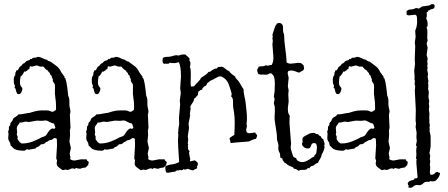

<svg xmlns="http://www.w3.org/2000/svg" viewBox="-20 -812 2181 935"><path d="M85.9 -255.9 117.2 -261.7Q125 -261.7 127.4 -263.2Q129.9 -264.6 148.4 -269.5Q167 -274.4 183.6 -274.4H207Q218.8 -274.4 224.6 -271Q230.5 -267.6 235.4 -267.6Q240.2 -267.6 252 -276.4Q252.9 -280.3 252.9 -284.2V-293Q252.9 -317.4 249.5 -336.4Q246.1 -355.5 247.6 -377.9Q249 -400.4 244.6 -405.8Q240.2 -411.1 238.3 -414.6Q236.3 -418 237.3 -421.9Q238.3 -425.8 234.9 -431.2Q231.4 -436.5 231.9 -439Q232.4 -441.4 231 -443.4Q229.5 -445.3 228 -445.8Q226.6 -446.3 225.1 -448.2Q223.6 -450.2 224.1 -451.2Q224.6 -452.1 223.1 -455.1Q221.7 -458 218.3 -460.4Q214.8 -462.9 213.9 -467.8Q201.2 -473.6 192.4 -487.3Q187.5 -488.3 182.1 -487.8Q176.8 -487.3 172.4 -488.8Q168 -490.2 165 -491.7Q162.1 -493.2 158.2 -493.2L135.7 -487.3Q134.8 -487.3 128.9 -489.3Q124 -488.3 124 -482.9Q124 -477.5 122.1 -474.6Q113.3 -474.6 113.3 -467.8Q108.4 -467.8 106.4 -464.8Q104.5 -461.9 98.6 -463.9Q94.7 -457 90.8 -450.2Q86.9 -443.4 80.1 -439.5Q77.1 -423.8 77.1 -410.2Q77.1 -396.5 83 -390.6Q88.9 -384.8 88.9 -378.4Q88.9 -372.1 84 -362.8Q79.1 -353.5 72.3 -353.5Q65.4 -353.5 63 -357.4Q60.5 -361.3 59.1 -366.2Q57.6 -371.1 56.6 -376.5Q55.7 -381.8 49.8 -387.7Q52.7 -387.7 52.7 -392.6Q52.7 -397.5 49.8 -401.4Q46.9 -405.3 46.9 -422.9Q46.9 -440.4 54.7 -445.3Q53.7 -445.3 53.7 -447.3L55.7 -456.1Q54.7 -456.1 54.7 -458L58.6 -463.9L57.6 -465.8Q58.6 -469.7 62 -469.2Q65.4 -468.8 67.4 -471.2Q69.3 -473.6 76.2 -487.3Q83 -489.3 85.4 -493.7Q87.9 -498 92.8 -502Q100.6 -504.9 103.5 -509.3Q106.4 -513.7 110.8 -515.6Q115.2 -517.6 120.6 -518.6Q126 -519.5 127.9 -525.4L130.9 -524.4Q135.7 -524.4 137.7 -527.8Q139.6 -531.2 148.9 -531.2Q158.2 -531.2 159.2 -533.2Q160.2 -535.2 167 -535.2Q173.8 -535.2 188 -528.3Q202.1 -521.5 205.1 -521.5H208Q214.8 -513.7 226.6 -511.7Q240.2 -501 253.4 -491.7Q266.6 -482.4 274.4 -467.8Q276.4 -465.8 275.9 -464.8Q275.4 -463.9 278.3 -460.4Q281.2 -457 284.2 -452.1Q287.1 -447.3 290 -443.8Q293 -440.4 293.5 -440.9Q293.9 -441.4 293.9 -433.6L294.9 -432.6L297.9 -430.7Q303.7 -416 307.6 -385.7Q311.5 -355.5 311.5 -351.1Q311.5 -346.7 313 -344.2Q314.5 -341.8 316.4 -334.5Q318.4 -327.1 317.9 -314Q317.4 -300.8 318.8 -292.5Q320.3 -284.2 321.8 -278.8Q323.2 -273.4 323.2 -267.6L320.3 -252.9L323.2 -189.5L320.3 -175.8L321.3 -154.3L318.4 -122.1L325.2 -90.8L319.3 -64.5L323.2 -43.9Q323.2 -40 320.3 -38.1Q330.1 -30.3 343.8 -30.3L374 -36.1H401.4Q403.3 -34.2 403.3 -32.2Q403.3 -30.3 405.8 -28.3Q408.2 -26.4 410.2 -25.4Q412.1 -24.4 412.1 -20.5Q412.1 -16.6 410.2 -14.2Q408.2 -11.7 410.2 -6.8Q404.3 -5.9 402.8 -2.4Q401.4 1 397.9 2.9Q394.5 4.9 387.7 4.9Q380.9 4.9 371.1 9.8Q367.2 8.8 361.3 8.8L349.6 5.9Q347.7 5.9 347.2 8.3Q346.7 10.7 343.8 10.7L335.9 7.8Q328.1 7.8 320.8 11.7Q313.5 15.6 309.6 15.6Q305.7 15.6 299.8 13.7L287.1 16.6Q284.2 16.6 279.3 12.7Q274.4 8.8 265.1 2Q255.9 -4.9 255.9 -16.6L257.8 -30.3L253.9 -41L257.8 -105.5L256.8 -132.8Q256.8 -139.6 246.1 -139.6Q243.2 -139.6 239.7 -136.7Q236.3 -133.8 232.9 -131.8Q229.5 -129.9 226.1 -129.9Q222.7 -129.9 218.8 -127.9Q214.8 -126 212.4 -123.5Q210 -121.1 204.1 -120.1Q196.3 -109.4 183.6 -109.4H180.7Q177.7 -108.4 175.8 -105.5Q173.8 -102.5 170.4 -100.1Q167 -97.7 161.6 -96.2Q156.2 -94.7 153.3 -88.9L120.1 -83Q115.2 -83 111.3 -85.9Q103.5 -78.1 95.7 -78.1Q56.6 -78.1 43.9 -91.8Q39.1 -97.7 32.2 -102.5L29.3 -116.2Q27.3 -121.1 24.9 -124Q22.5 -127 21 -132.8Q19.5 -138.7 20.5 -146Q21.5 -153.3 21.5 -160.2L19.5 -170.9L23.4 -181.6V-191.4Q23.4 -195.3 25.4 -197.3Q27.3 -199.2 29.3 -202.1Q31.2 -205.1 30.3 -208.5Q29.3 -211.9 35.2 -217.8Q41 -223.6 41 -226.1Q41 -228.5 44.4 -233.9Q47.9 -239.3 56.2 -243.2Q64.5 -247.1 69.3 -254.9Q78.1 -255.9 85.9 -255.9ZM235.4 -186.5 243.2 -184.6Q245.1 -184.6 246.6 -187Q248 -189.5 250 -189.5L243.2 -210Q231.4 -211.9 220.2 -218.8Q209 -225.6 202.1 -225.6L184.6 -223.6L159.2 -224.6L120.1 -217.8L107.4 -219.7Q99.6 -219.7 91.8 -216.8Q84 -213.9 76.2 -215.8Q74.2 -210 67.4 -202.1Q60.5 -194.3 62 -183.6Q63.5 -172.9 63.5 -166L61.5 -157.2Q61.5 -155.3 63 -153.3Q64.5 -151.4 65.4 -148.9Q66.4 -146.5 65.9 -143.6Q65.4 -140.6 65.4 -136.7Q65.4 -132.8 69.8 -127.9Q74.2 -123 76.2 -118.2L77.1 -119.1Q79.1 -119.1 80.6 -116.2Q82 -113.3 89.8 -113.3Q123 -113.3 158.2 -130.9L170.9 -136.7Q180.7 -143.6 191.9 -146.5Q203.1 -149.4 207 -157.2Q222.7 -183.6 234.4 -186.5Z M465.8 -255.9 497.1 -261.7Q504.9 -261.7 507.3 -263.2Q509.8 -264.6 528.3 -269.5Q546.9 -274.4 563.5 -274.4H586.9Q598.6 -274.4 604.5 -271Q610.4 -267.6 615.2 -267.6Q620.1 -267.6 631.8 -276.4Q632.8 -280.3 632.8 -284.2V-293Q632.8 -317.4 629.4 -336.4Q626 -355.5 627.4 -377.9Q628.9 -400.4 624.5 -405.8Q620.1 -411.1 618.2 -414.6Q616.2 -418 617.2 -421.9Q618.2 -425.8 614.7 -431.2Q611.3 -436.5 611.8 -439Q612.3 -441.4 610.8 -443.4Q609.4 -445.3 607.9 -445.8Q606.4 -446.3 605 -448.2Q603.5 -450.2 604 -451.2Q604.5 -452.1 603 -455.1Q601.6 -458 598.1 -460.4Q594.7 -462.9 593.8 -467.8Q581.1 -473.6 572.3 -487.3Q567.4 -488.3 562 -487.8Q556.6 -487.3 552.2 -488.8Q547.9 -490.2 544.9 -491.7Q542 -493.2 538.1 -493.2L515.6 -487.3Q514.6 -487.3 508.8 -489.3Q503.9 -488.3 503.9 -482.9Q503.9 -477.5 502 -474.6Q493.2 -474.6 493.2 -467.8Q488.3 -467.8 486.3 -464.8Q484.4 -461.9 478.5 -463.9Q474.6 -457 470.7 -450.2Q466.8 -443.4 460 -439.5Q457 -423.8 457 -410.2Q457 -396.5 462.9 -390.6Q468.8 -384.8 468.8 -378.4Q468.8 -372.1 463.9 -362.8Q459 -353.5 452.1 -353.5Q445.3 -353.5 442.9 -357.4Q440.4 -361.3 439 -366.2Q437.5 -371.1 436.5 -376.5Q435.5 -381.8 429.7 -387.7Q432.6 -387.7 432.6 -392.6Q432.6 -397.5 429.7 -401.4Q426.8 -405.3 426.8 -422.9Q426.8 -440.4 434.6 -445.3Q433.6 -445.3 433.6 -447.3L435.5 -456.1Q434.6 -456.1 434.6 -458L438.5 -463.9L437.5 -465.8Q438.5 -469.7 441.9 -469.2Q445.3 -468.8 447.3 -471.2Q449.2 -473.6 456.1 -487.3Q462.9 -489.3 465.3 -493.7Q467.8 -498 472.7 -502Q480.5 -504.9 483.4 -509.3Q486.3 -513.7 490.7 -515.6Q495.1 -517.6 500.5 -518.6Q505.9 -519.5 507.8 -525.4L510.7 -524.4Q515.6 -524.4 517.6 -527.8Q519.5 -531.2 528.8 -531.2Q538.1 -531.2 539.1 -533.2Q540 -535.2 546.9 -535.2Q553.7 -535.2 567.9 -528.3Q582 -521.5 585 -521.5H587.9Q594.7 -513.7 606.4 -511.7Q620.1 -501 633.3 -491.7Q646.5 -482.4 654.3 -467.8Q656.2 -465.8 655.8 -464.8Q655.3 -463.9 658.2 -460.4Q661.1 -457 664.1 -452.1Q667 -447.3 669.9 -443.8Q672.9 -440.4 673.3 -440.9Q673.8 -441.4 673.8 -433.6L674.8 -432.6L677.7 -430.7Q683.6 -416 687.5 -385.7Q691.4 -355.5 691.4 -351.1Q691.4 -346.7 692.9 -344.2Q694.3 -341.8 696.3 -334.5Q698.2 -327.1 697.8 -314Q697.3 -300.8 698.7 -292.5Q700.2 -284.2 701.7 -278.8Q703.1 -273.4 703.1 -267.6L700.2 -252.9L703.1 -189.5L700.2 -175.8L701.2 -154.3L698.2 -122.1L705.1 -90.8L699.2 -64.5L703.1 -43.9Q703.1 -40 700.2 -38.1Q710 -30.3 723.6 -30.3L753.9 -36.1H781.2Q783.2 -34.2 783.2 -32.2Q783.2 -30.3 785.6 -28.3Q788.1 -26.4 790 -25.4Q792 -24.4 792 -20.5Q792 -16.6 790 -14.2Q788.1 -11.7 790 -6.8Q784.2 -5.9 782.7 -2.4Q781.2 1 777.8 2.9Q774.4 4.9 767.6 4.9Q760.7 4.9 751 9.8Q747.1 8.8 741.2 8.8L729.5 5.9Q727.5 5.9 727.1 8.3Q726.6 10.7 723.6 10.7L715.8 7.8Q708 7.8 700.7 11.7Q693.4 15.6 689.5 15.6Q685.5 15.6 679.7 13.7L667 16.6Q664.1 16.6 659.2 12.7Q654.3 8.8 645 2Q635.7 -4.9 635.7 -16.6L637.7 -30.3L633.8 -41L637.7 -105.5L636.7 -132.8Q636.7 -139.6 626 -139.6Q623 -139.6 619.6 -136.7Q616.2 -133.8 612.8 -131.8Q609.4 -129.9 606 -129.9Q602.5 -129.9 598.6 -127.9Q594.7 -126 592.3 -123.5Q589.8 -121.1 584 -120.1Q576.2 -109.4 563.5 -109.4H560.5Q557.6 -108.4 555.7 -105.5Q553.7 -102.5 550.3 -100.1Q546.9 -97.7 541.5 -96.2Q536.1 -94.7 533.2 -88.9L500 -83Q495.1 -83 491.2 -85.9Q483.4 -78.1 475.6 -78.1Q436.5 -78.1 423.8 -91.8Q418.9 -97.7 412.1 -102.5L409.2 -116.2Q407.2 -121.1 404.8 -124Q402.3 -127 400.9 -132.8Q399.4 -138.7 400.4 -146Q401.4 -153.3 401.4 -160.2L399.4 -170.9L403.3 -181.6V-191.4Q403.3 -195.3 405.3 -197.3Q407.2 -199.2 409.2 -202.1Q411.1 -205.1 410.2 -208.5Q409.2 -211.9 415 -217.8Q420.9 -223.6 420.9 -226.1Q420.9 -228.5 424.3 -233.9Q427.7 -239.3 436 -243.2Q444.3 -247.1 449.2 -254.9Q458 -255.9 465.8 -255.9ZM615.2 -186.5 623 -184.6Q625 -184.6 626.5 -187Q627.9 -189.5 629.9 -189.5L623 -210Q611.3 -211.9 600.1 -218.8Q588.9 -225.6 582 -225.6L564.5 -223.6L539.1 -224.6L500 -217.8L487.3 -219.7Q479.5 -219.7 471.7 -216.8Q463.9 -213.9 456.1 -215.8Q454.1 -210 447.3 -202.1Q440.4 -194.3 441.9 -183.6Q443.4 -172.9 443.4 -166L441.4 -157.2Q441.4 -155.3 442.9 -153.3Q444.3 -151.4 445.3 -148.9Q446.3 -146.5 445.8 -143.6Q445.3 -140.6 445.3 -136.7Q445.3 -132.8 449.7 -127.9Q454.1 -123 456.1 -118.2L457 -119.1Q459 -119.1 460.4 -116.2Q461.9 -113.3 469.7 -113.3Q502.9 -113.3 538.1 -130.9L550.8 -136.7Q560.5 -143.6 571.8 -146.5Q583 -149.4 586.9 -157.2Q602.5 -183.6 614.3 -186.5Z M1232.4 -150.4 1226.6 -135.7Q1214.8 -134.8 1191.4 -123Q1169.9 -121.1 1147.9 -119.6Q1126 -118.2 1103.5 -115.2L1097.7 -137.7Q1098.6 -141.6 1108.9 -147.5Q1119.1 -153.3 1121.1 -155.3Q1123 -186.5 1123 -214.4Q1123 -242.2 1120.1 -260.7Q1117.2 -279.3 1115.7 -289.6Q1114.3 -299.8 1114.7 -317.4Q1115.2 -335 1105.5 -342.8L1108.4 -353.5Q1108.4 -356.4 1106 -363.8Q1103.5 -371.1 1098.6 -387.7Q1093.8 -404.3 1087.9 -414.1Q1082 -423.8 1070.8 -432.1Q1059.6 -440.4 1052.2 -440.4Q1044.9 -440.4 1030.8 -432.1Q1016.6 -423.8 1008.3 -420.4Q1000 -417 1000 -415.5Q1000 -414.1 998.5 -412.6Q997.1 -411.1 995.6 -411.6Q994.1 -412.1 991.7 -409.7Q989.3 -407.2 987.3 -402.3Q985.4 -397.5 983.4 -395.5Q981.4 -393.6 980 -394Q978.5 -394.5 976.6 -392.6Q974.6 -390.6 971.2 -387.7Q967.8 -384.8 965.8 -381.8Q965.8 -375 962.9 -375Q960 -375 957 -373.5Q954.1 -372.1 951.7 -369.6Q949.2 -367.2 945.3 -365.2V-361.3Q945.3 -357.4 943.4 -348.6Q937.5 -344.7 934.6 -339.4Q931.6 -334 925.8 -332Q923.8 -319.3 917.5 -311Q911.1 -302.7 906.2 -292Q908.2 -289.1 908.2 -282.2L904.3 -256.8L906.2 -251L898.4 -210L900.4 -188.5L894.5 -148.4L896.5 -131.8L894.5 -113.3L896.5 -107.4L894.5 -99.6V-97.7Q897.5 -96.7 896.5 -96.2Q895.5 -95.7 895.5 -89.4Q895.5 -83 903.3 -75.2Q900.4 -69.3 900.4 -67.4L906.2 -37.1Q906.2 -30.3 904.3 -27.3Q906.2 -26.4 908.2 -26.4L927.7 -31.2Q935.5 -28.3 943.4 -18.6V-13.7Q943.4 -4.9 938.5 -2Q940.4 0 940.4 2Q940.4 3.9 938.5 5.9Q936.5 7.8 936.5 11.7L934.6 10.7Q929.7 10.7 926.3 14.2Q922.9 17.6 919.4 17.6Q916 17.6 905.8 14.2Q895.5 10.7 894.5 9.8Q886.7 13.7 880.4 13.7Q874 13.7 874 12.2Q874 10.7 872.1 11.7L870.1 15.6Q865.2 17.6 860.4 16.6Q855.5 15.6 852.1 16.6Q848.6 17.6 848.6 18.6Q848.6 19.5 847.7 18.6Q846.7 17.6 843.3 17.6Q839.8 17.6 835.9 21.5Q832 25.4 819.3 25.4L798.8 29.3Q792 29.3 789.1 27.3Q785.2 18.6 785.2 5.9V-2Q800.8 -9.8 818.8 -11.7Q836.9 -13.7 852.5 -23.4Q846.7 -102.5 846.7 -129.9L848.6 -159.2Q848.6 -161.1 847.7 -161.1Q846.7 -161.1 846.7 -163.1L848.6 -172.9V-182.6Q848.6 -183.6 852.5 -207L851.6 -238.3L857.4 -304.7L855.5 -322.3L860.4 -359.4L857.4 -381.8L861.3 -438.5Q861.3 -491.2 850.6 -508.8H847.7L835 -504.9H818.4L807.6 -506.8Q805.7 -506.8 805.2 -505.4Q804.7 -503.9 802.2 -502.4Q799.8 -501 794.9 -501.5Q790 -502 785.6 -502Q781.2 -502 778.3 -501Q771.5 -506.8 771.5 -514.6Q771.5 -522.5 773.4 -530.3Q782.2 -535.2 793.5 -535.2Q804.7 -535.2 813 -537.1Q821.3 -539.1 826.7 -541Q832 -543 839.4 -543Q846.7 -543 850.6 -541Q858.4 -546.9 882.8 -546.9Q886.7 -542 895 -535.6Q903.3 -529.3 903.3 -524.4L902.3 -516.6Q907.2 -510.7 907.2 -506.8V-501Q907.2 -490.2 904.3 -487.3Q909.2 -480.5 909.2 -447.3L908.2 -403.3Q908.2 -393.6 912.1 -389.6Q915 -391.6 918.9 -391.1Q922.9 -390.6 925.8 -392.6Q931.6 -400.4 944.3 -413.1Q957 -425.8 960 -433.6Q986.3 -450.2 990.7 -456.1Q995.1 -461.9 997.1 -462.9L1001 -461.9Q1002.9 -461.9 1006.3 -465.3Q1009.8 -468.8 1012.7 -470.2Q1015.6 -471.7 1019 -473.6Q1022.5 -475.6 1025.9 -477.1Q1029.3 -478.5 1032.2 -478Q1035.2 -477.5 1037.1 -479.5Q1039.1 -481.4 1040 -483.4Q1041 -485.4 1043 -486.3L1046.9 -485.4L1057.6 -487.3Q1066.4 -487.3 1076.2 -478Q1085.9 -468.8 1095.7 -465.8Q1100.6 -457 1108.9 -451.2Q1117.2 -445.3 1125 -439.5Q1127 -431.6 1132.3 -426.8Q1137.7 -421.9 1143.1 -414.6Q1148.4 -407.2 1153.8 -397Q1159.2 -386.7 1166 -377.9Q1166 -360.4 1170.4 -342.8Q1174.8 -325.2 1176.8 -306.6Q1178.7 -288.1 1180.7 -269.5Q1182.6 -251 1182.6 -232.4L1180.7 -207L1182.6 -197.3L1178.7 -181.6L1180.7 -168.9Q1186.5 -163.1 1195.3 -163.1L1222.7 -167Q1224.6 -161.1 1228.5 -158.2Q1232.4 -155.3 1232.4 -150.4Z M1491.2 -163.1 1507.8 -165Q1512.7 -165 1517.1 -161.1Q1521.5 -157.2 1528.3 -159.2Q1531.2 -152.3 1543 -147.5Q1543.9 -138.7 1554.7 -133.8Q1555.7 -126 1558.6 -120.6Q1561.5 -115.2 1560.5 -107.4V-105.5L1557.6 -103.5Q1557.6 -101.6 1559.1 -101.6Q1560.5 -101.6 1560.5 -96.2Q1560.5 -90.8 1556.2 -79.1Q1551.8 -67.4 1546.9 -60.5Q1544.9 -46.9 1539.1 -38.6Q1533.2 -30.3 1528.3 -18.6Q1519.5 -17.6 1512.7 -10.7Q1505.9 -3.9 1502.9 -4.4Q1500 -4.9 1494.6 -2Q1489.3 1 1486.3 7.8L1481.4 5.9Q1478.5 5.9 1476.6 9.3Q1474.6 12.7 1468.8 14.2Q1462.9 15.6 1453.1 15.1Q1443.4 14.6 1433.6 19.5Q1420.9 8.8 1411.1 9.8Q1409.2 2.9 1401.4 0.5Q1393.6 -2 1387.2 -5.4Q1380.9 -8.8 1375.5 -13.7Q1370.1 -18.6 1363.3 -21.5Q1362.3 -27.3 1358.4 -29.8Q1354.5 -32.2 1355.5 -40L1344.7 -44.9V-48.8Q1344.7 -63.5 1341.3 -68.4Q1337.9 -73.2 1336.4 -80.1Q1335 -86.9 1335.4 -92.3Q1335.9 -97.7 1335.9 -104Q1335.9 -110.4 1332 -121.1Q1328.1 -131.8 1328.6 -140.1Q1329.1 -148.4 1327.6 -160.2Q1326.2 -171.9 1323.2 -189.5Q1320.3 -207 1318.4 -221.2Q1316.4 -235.4 1317.4 -245.6Q1318.4 -255.9 1318.4 -265.6V-282.2Q1318.4 -294.9 1315.9 -300.8Q1313.5 -306.6 1313.5 -309.6L1317.4 -330.1L1313.5 -340.8L1317.4 -368.2L1318.4 -404.3Q1318.4 -433.6 1311 -444.3Q1303.7 -455.1 1298.3 -455.1Q1293 -455.1 1287.1 -451.2Q1281.2 -447.3 1272.9 -448.2Q1264.6 -449.2 1259.8 -449.2L1252.9 -448.2L1238.3 -451.2Q1232.4 -462.9 1232.4 -468.8Q1232.4 -474.6 1235.4 -478.5Q1238.3 -482.4 1240.2 -487.3Q1247.1 -489.3 1258.3 -489.3Q1269.5 -489.3 1274.4 -495.1Q1277.3 -492.2 1282.2 -492.2Q1287.1 -492.2 1292 -494.1Q1296.9 -496.1 1302.7 -495.1Q1311.5 -508.8 1311.5 -531.2L1306.6 -596.7L1308.6 -612.3L1306.6 -627Q1308.6 -632.8 1308.6 -634.8L1306.6 -640.6Q1306.6 -643.6 1311 -656.7Q1315.4 -669.9 1317.4 -676.3Q1319.3 -682.6 1320.8 -685.5Q1322.3 -688.5 1325.2 -691.4Q1328.1 -694.3 1328.1 -698.2H1332L1337.9 -700.2Q1358.4 -700.2 1358.4 -675.8V-663.1Q1358.4 -654.3 1363.3 -644.5Q1364.3 -610.4 1369.1 -576.7Q1374 -543 1376 -507.8Q1384.8 -502 1396.5 -502L1432.6 -505.9Q1447.3 -505.9 1451.2 -500.5Q1455.1 -495.1 1459 -495.1L1458 -492.2L1460.9 -481.4Q1460.9 -470.7 1452.1 -466.8Q1443.4 -462.9 1436.5 -458Q1409.2 -468.8 1399.4 -468.8Q1389.6 -468.8 1383.8 -465.8Q1380.9 -460 1380.9 -455.1L1385.7 -432.6L1381.8 -391.6L1385.7 -372.1L1383.8 -352.5L1385.7 -318.4L1381.8 -286.1Q1381.8 -255.9 1389.6 -252Q1390.6 -251 1390.6 -247.1L1389.6 -213.9L1397.5 -111.3L1395.5 -94.7Q1395.5 -87.9 1399.4 -76.2Q1403.3 -64.5 1405.3 -57.6Q1407.2 -50.8 1409.2 -48.3Q1411.1 -45.9 1415 -44.9Q1418.9 -43.9 1421.4 -42Q1423.8 -40 1423.8 -38.1Q1423.8 -36.1 1425.8 -33.2Q1427.7 -30.3 1435.5 -26.4Q1443.4 -22.5 1451.7 -22.5Q1460 -22.5 1469.2 -26.4Q1478.5 -30.3 1485.4 -34.7Q1492.2 -39.1 1498 -43.5Q1503.9 -47.9 1510.7 -48.8L1509.8 -50.8Q1509.8 -54.7 1514.2 -58.1Q1518.6 -61.5 1520.5 -67.4L1523.4 -92.8Q1523.4 -115.2 1511.2 -115.2Q1499 -115.2 1496.6 -107.4Q1494.1 -99.6 1489.3 -91.8Q1484.4 -88.9 1478.5 -88.9Q1461.9 -88.9 1451.2 -105.5V-114.3Q1451.2 -120.1 1455.1 -120.1Q1453.1 -122.1 1453.1 -125V-137.7Q1455.1 -144.5 1466.3 -150.4Q1477.5 -156.2 1482.9 -159.2Q1488.3 -162.1 1491.2 -163.1Z M1639.6 -255.9 1670.9 -261.7Q1678.7 -261.7 1681.2 -263.2Q1683.6 -264.6 1702.1 -269.5Q1720.7 -274.4 1737.3 -274.4H1760.7Q1772.5 -274.4 1778.3 -271Q1784.2 -267.6 1789.1 -267.6Q1793.9 -267.6 1805.7 -276.4Q1806.6 -280.3 1806.6 -284.2V-293Q1806.6 -317.4 1803.2 -336.4Q1799.8 -355.5 1801.3 -377.9Q1802.7 -400.4 1798.3 -405.8Q1793.9 -411.1 1792 -414.6Q1790 -418 1791 -421.9Q1792 -425.8 1788.6 -431.2Q1785.2 -436.5 1785.6 -439Q1786.1 -441.4 1784.7 -443.4Q1783.2 -445.3 1781.7 -445.8Q1780.3 -446.3 1778.8 -448.2Q1777.3 -450.2 1777.8 -451.2Q1778.3 -452.1 1776.9 -455.1Q1775.4 -458 1772 -460.4Q1768.6 -462.9 1767.6 -467.8Q1754.9 -473.6 1746.1 -487.3Q1741.2 -488.3 1735.8 -487.8Q1730.5 -487.3 1726.1 -488.8Q1721.7 -490.2 1718.8 -491.7Q1715.8 -493.2 1711.9 -493.2L1689.5 -487.3Q1688.5 -487.3 1682.6 -489.3Q1677.7 -488.3 1677.7 -482.9Q1677.7 -477.5 1675.8 -474.6Q1667 -474.6 1667 -467.8Q1662.1 -467.8 1660.2 -464.8Q1658.2 -461.9 1652.3 -463.9Q1648.4 -457 1644.5 -450.2Q1640.6 -443.4 1633.8 -439.5Q1630.9 -423.8 1630.9 -410.2Q1630.9 -396.5 1636.7 -390.6Q1642.6 -384.8 1642.6 -378.4Q1642.6 -372.1 1637.7 -362.8Q1632.8 -353.5 1626 -353.5Q1619.1 -353.5 1616.7 -357.4Q1614.3 -361.3 1612.8 -366.2Q1611.3 -371.1 1610.4 -376.5Q1609.4 -381.8 1603.5 -387.7Q1606.4 -387.7 1606.4 -392.6Q1606.4 -397.5 1603.5 -401.4Q1600.6 -405.3 1600.6 -422.9Q1600.6 -440.4 1608.4 -445.3Q1607.4 -445.3 1607.4 -447.3L1609.4 -456.1Q1608.4 -456.1 1608.4 -458L1612.3 -463.9L1611.3 -465.8Q1612.3 -469.7 1615.7 -469.2Q1619.1 -468.8 1621.1 -471.2Q1623 -473.6 1629.9 -487.3Q1636.7 -489.3 1639.2 -493.7Q1641.6 -498 1646.5 -502Q1654.3 -504.9 1657.2 -509.3Q1660.2 -513.7 1664.6 -515.6Q1668.9 -517.6 1674.3 -518.6Q1679.7 -519.5 1681.6 -525.4L1684.6 -524.4Q1689.5 -524.4 1691.4 -527.8Q1693.4 -531.2 1702.6 -531.2Q1711.9 -531.2 1712.9 -533.2Q1713.9 -535.2 1720.7 -535.2Q1727.5 -535.2 1741.7 -528.3Q1755.9 -521.5 1758.8 -521.5H1761.7Q1768.6 -513.7 1780.3 -511.7Q1793.9 -501 1807.1 -491.7Q1820.3 -482.4 1828.1 -467.8Q1830.1 -465.8 1829.6 -464.8Q1829.1 -463.9 1832 -460.4Q1835 -457 1837.9 -452.1Q1840.8 -447.3 1843.8 -443.8Q1846.7 -440.4 1847.2 -440.9Q1847.7 -441.4 1847.7 -433.6L1848.6 -432.6L1851.6 -430.7Q1857.4 -416 1861.3 -385.7Q1865.2 -355.5 1865.2 -351.1Q1865.2 -346.7 1866.7 -344.2Q1868.2 -341.8 1870.1 -334.5Q1872.1 -327.1 1871.6 -314Q1871.1 -300.8 1872.6 -292.5Q1874 -284.2 1875.5 -278.8Q1877 -273.4 1877 -267.6L1874 -252.9L1877 -189.5L1874 -175.8L1875 -154.3L1872.1 -122.1L1878.9 -90.8L1873 -64.5L1877 -43.9Q1877 -40 1874 -38.1Q1883.8 -30.3 1897.5 -30.3L1927.7 -36.1H1955.1Q1957 -34.2 1957 -32.2Q1957 -30.3 1959.5 -28.3Q1961.9 -26.4 1963.9 -25.4Q1965.8 -24.4 1965.8 -20.5Q1965.8 -16.6 1963.9 -14.2Q1961.9 -11.7 1963.9 -6.8Q1958 -5.9 1956.5 -2.4Q1955.1 1 1951.7 2.9Q1948.2 4.9 1941.4 4.9Q1934.6 4.9 1924.8 9.8Q1920.9 8.8 1915 8.8L1903.3 5.9Q1901.4 5.9 1900.9 8.3Q1900.4 10.7 1897.5 10.7L1889.6 7.8Q1881.8 7.8 1874.5 11.7Q1867.2 15.6 1863.3 15.6Q1859.4 15.6 1853.5 13.7L1840.8 16.6Q1837.9 16.6 1833 12.7Q1828.1 8.8 1818.8 2Q1809.6 -4.9 1809.6 -16.6L1811.5 -30.3L1807.6 -41L1811.5 -105.5L1810.5 -132.8Q1810.5 -139.6 1799.8 -139.6Q1796.9 -139.6 1793.5 -136.7Q1790 -133.8 1786.6 -131.8Q1783.2 -129.9 1779.8 -129.9Q1776.4 -129.9 1772.5 -127.9Q1768.6 -126 1766.1 -123.5Q1763.7 -121.1 1757.8 -120.1Q1750 -109.4 1737.3 -109.4H1734.4Q1731.4 -108.4 1729.5 -105.5Q1727.5 -102.5 1724.1 -100.1Q1720.7 -97.7 1715.3 -96.2Q1710 -94.7 1707 -88.9L1673.8 -83Q1668.9 -83 1665 -85.9Q1657.2 -78.1 1649.4 -78.1Q1610.4 -78.1 1597.7 -91.8Q1592.8 -97.7 1585.9 -102.5L1583 -116.2Q1581.1 -121.1 1578.6 -124Q1576.2 -127 1574.7 -132.8Q1573.2 -138.7 1574.2 -146Q1575.2 -153.3 1575.2 -160.2L1573.2 -170.9L1577.1 -181.6V-191.4Q1577.1 -195.3 1579.1 -197.3Q1581.1 -199.2 1583 -202.1Q1585 -205.1 1584 -208.5Q1583 -211.9 1588.9 -217.8Q1594.7 -223.6 1594.7 -226.1Q1594.7 -228.5 1598.1 -233.9Q1601.6 -239.3 1609.9 -243.2Q1618.2 -247.1 1623 -254.9Q1631.8 -255.9 1639.6 -255.9ZM1789.1 -186.5 1796.9 -184.6Q1798.8 -184.6 1800.3 -187Q1801.8 -189.5 1803.7 -189.5L1796.9 -210Q1785.2 -211.9 1773.9 -218.8Q1762.7 -225.6 1755.9 -225.6L1738.3 -223.6L1712.9 -224.6L1673.8 -217.8L1661.1 -219.7Q1653.3 -219.7 1645.5 -216.8Q1637.7 -213.9 1629.9 -215.8Q1627.9 -210 1621.1 -202.1Q1614.3 -194.3 1615.7 -183.6Q1617.2 -172.9 1617.2 -166L1615.2 -157.2Q1615.2 -155.3 1616.7 -153.3Q1618.2 -151.4 1619.1 -148.9Q1620.1 -146.5 1619.6 -143.6Q1619.1 -140.6 1619.1 -136.7Q1619.1 -132.8 1623.5 -127.9Q1627.9 -123 1629.9 -118.2L1630.9 -119.1Q1632.8 -119.1 1634.3 -116.2Q1635.7 -113.3 1643.6 -113.3Q1676.8 -113.3 1711.9 -130.9L1724.6 -136.7Q1734.4 -143.6 1745.6 -146.5Q1756.8 -149.4 1760.7 -157.2Q1776.4 -183.6 1788.1 -186.5Z M2013.7 51.8 2007.8 -14.6V-32.2L2009.8 -34.2L2005.9 -40L2007.8 -58.6L2006.8 -79.1Q2006.8 -88.9 2009.8 -97.7Q2005.9 -101.6 2005.9 -105.5L2009.8 -125L2007.8 -143.6L2008.8 -166L2003.9 -194.3L2005.9 -209L2003.9 -225.6L2004.9 -276.4L2000 -372.1L2002 -389.6L1999 -403.3Q1999 -408.2 2000 -411.6Q2001 -415 2000 -419.9Q1998 -424.8 1998.5 -429.2Q1999 -433.6 1999 -439.5L1997.1 -467.8L2001 -500Q2000 -507.8 2000 -516.6V-533.2L2002 -586.9L2000 -605.5L2003.9 -631.8L2002 -662.1Q2002 -664.1 2004.9 -670.4Q2007.8 -676.8 2008.3 -681.2Q2008.8 -685.5 2010.3 -692.4Q2011.7 -699.2 2011.2 -708.5Q2010.7 -717.8 2010.7 -725.1Q2010.7 -732.4 2005.9 -739.3L2000 -740.2L1972.7 -737.3Q1960 -737.3 1960 -743.2V-757.8Q1966.8 -765.6 1981 -766.1Q1995.1 -766.6 2003.9 -772.5H2009.8Q2015.6 -772.5 2018.6 -769.5L2037.1 -781.2H2041L2070.3 -785.2Q2074.2 -787.1 2077.6 -789.6Q2081.1 -792 2087.4 -792Q2093.8 -792 2096.7 -785.2Q2096.7 -771.5 2089.4 -769.5Q2082 -767.6 2077.6 -766.1Q2073.2 -764.6 2071.3 -762.2Q2069.3 -759.8 2066.4 -761.7Q2064.5 -753.9 2057.6 -751Q2058.6 -747.1 2058.6 -739.3Q2058.6 -731.4 2055.7 -721.7Q2062.5 -709 2062.5 -695.3Q2062.5 -681.6 2060.1 -681.6Q2057.6 -681.6 2057.6 -678.7L2060.5 -668Q2061.5 -657.2 2061 -647Q2060.5 -636.7 2060.5 -626L2062.5 -615.2L2057.6 -600.6L2062.5 -580.1L2057.6 -544.9L2062.5 -527.3L2060.5 -511.7L2062.5 -501L2060.5 -491.2L2062.5 -482.4L2060.5 -471.7L2064.5 -451.2L2062.5 -438.5L2066.4 -416L2064.5 -407.2L2066.4 -397.5L2064.5 -392.6L2066.4 -389.6L2064.5 -381.8L2068.4 -363.3L2066.4 -339.8L2070.3 -319.3L2068.4 -308.6L2070.3 -292L2068.4 -278.3L2071.3 -258.8L2070.3 -236.3L2071.3 -225.6L2070.3 -218.8L2073.2 -202.1L2071.3 -188.5L2073.2 -179.7L2071.3 -174.8L2075.2 -159.2Q2077.1 -151.4 2077.1 -142.6V-105.5Q2077.1 -95.7 2075.2 -85.9L2071.3 -67.4L2075.2 -52.7L2073.2 -38.1L2075.2 -27.3L2073.2 -10.7L2075.2 3.9L2073.2 25.4Q2073.2 34.2 2077.1 39.1H2081.1Q2091.8 39.1 2097.7 31.7Q2103.5 24.4 2111.3 25.4H2114.3V29.3H2119.1Q2122.1 29.3 2123 31.2Q2121.1 51.8 2099.6 69.3Q2091.8 71.3 2085.9 71.3Q2080.1 71.3 2077.1 69.3Q2072.3 74.2 2061 73.2Q2049.8 72.3 2042.5 79.6Q2035.2 86.9 2028.8 88.9Q2022.5 90.8 2016.1 89.4Q2009.8 87.9 2003.4 89.8Q1997.1 91.8 1991.7 97.2Q1986.3 102.5 1978.5 102.5L1973.6 101.6Q1968.8 103.5 1969.2 99.1Q1969.7 94.7 1969.7 91.8V89.8Q1965.8 88.9 1965.8 81.1V79.1Q1971.7 69.3 1982.4 66.9Q1993.2 64.5 1997.1 61.5V59.6Q1997.1 55.7 2003.4 56.6Q2009.8 57.6 2013.7 51.8Z"/></svg>

Font: Mountains of Christmas
Style: Regular
Weight: 400
Designer: Crystal Kluge
Foundry: Font Diner, Inc DBA Tart Workshop
Version: Version 1.003